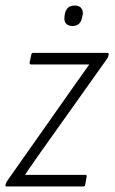

<svg xmlns="http://www.w3.org/2000/svg" viewBox="-25 -674 414 694"><path d="M0 0Q-7 0 -5 -6L-4 -9Q-2 -16 1 -20L243 -364Q257 -383 270 -402Q283 -421 297 -440V-441Q275 -441 253.5 -441Q232 -441 210 -441H88Q81 -441 82 -448L88 -476Q89 -483 95 -483H362Q369 -483 368 -476L367 -474Q367 -469 363 -463L127 -131Q112 -109 96.5 -87.5Q81 -66 66 -43V-42Q87 -42 107.5 -42Q128 -42 150 -42H283Q290 -42 288 -35L283 -6Q282 0 276 0ZM237 -580Q222 -580 214 -588.5Q206 -597 208 -613L209 -621Q214 -654 245 -654Q261 -654 268.5 -645Q276 -636 274 -621L272 -613Q267 -580 237 -580Z"/></svg>

Font: Sofia Sans Condensed Light
Style: Italic
Weight: 300
Italic angle: -9°
Version: Version 4.100